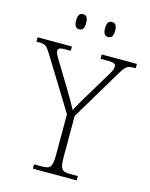

<svg xmlns="http://www.w3.org/2000/svg" viewBox="-142 -987 836 1070"><g transform="rotate(15 276.5 -452.0)"><path d="M369 -817C386 -817 398 -827 398 -861C398 -894 386 -904 369 -904C352 -904 340 -894 340 -861C340 -827 352 -817 369 -817ZM202 -817C219 -817 231 -827 231 -861C231 -894 219 -904 202 -904C184 -904 173 -894 173 -861C173 -827 184 -817 202 -817ZM154 0H407V-25H364C315 -25 303 -35 303 -109V-344L480 -640C506 -682 515 -689 555 -689H563V-714H360V-689H405C440 -689 448 -681 448 -667C448 -654 440 -637 427 -616L339 -470C314 -428 294 -395 284 -373C264 -410 240 -451 215 -492L137 -620C125 -640 115 -656 115 -669C115 -681 120 -689 154 -689H188V-714H-10V-689H0C41 -689 48 -683 73 -644L259 -342V-108C259 -35 246 -25 198 -25H154Z"/></g></svg>

Font: Noto Serif Telugu ExtraLight
Style: Regular
Weight: 200
Designer: Jelle Bosma - Monotype Design Team
Foundry: Monotype Imaging Inc.
Version: Version 2.005